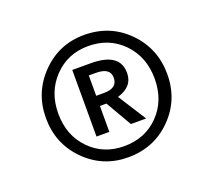

<svg xmlns="http://www.w3.org/2000/svg" viewBox="-93 -867 826 745"><g transform="rotate(-20 320.5 -494.5)"><path d="M319 -747Q426 -747 498.5 -673.5Q571 -600 571 -494Q571 -388 498.5 -315Q426 -242 319 -242Q215 -242 142.5 -315Q70 -388 70 -494Q70 -599 142.5 -673Q215 -747 319 -747ZM319 -288Q406 -288 462.5 -346Q519 -404 519 -494Q519 -584 462.5 -642.5Q406 -701 319 -701Q234 -701 177.5 -642Q121 -583 121 -494Q121 -404 177.5 -346Q234 -288 319 -288ZM426 -552Q426 -495 361 -476L435 -360H372L310 -467H283V-360H230V-635H306Q426 -635 426 -552ZM283 -593V-509H316Q371 -509 371 -552Q371 -593 313 -593Z"/></g></svg>

Font: FiraGO Book
Style: Regular
Weight: 350
Designer: bBox Type
Foundry: bBox Type GmbH
Version: Version 1.001;PS 001.001;hotconv 1.0.88;makeotf.lib2.5.64775